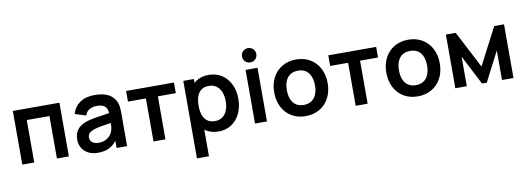

<svg xmlns="http://www.w3.org/2000/svg" viewBox="-70 -1206 5223 1903"><g transform="rotate(-10 2541.0 -254.5)"><path d="M69.2 -540H538V0H417.7V-427.2H189.5V0H69.2Z M648 -148Q648 -208.2 677.8 -248.1Q707.5 -288.1 770.8 -309.5Q807.7 -321.9 857.8 -330.7Q907.9 -339.4 1000.2 -352.7Q1025.2 -356.4 1049.7 -359.8L1006.3 -335.7Q1006.6 -373.6 995.6 -397.6Q984.7 -421.6 960.2 -433.1Q935.7 -444.7 895.3 -444.7Q855.2 -444.7 822.5 -426.3Q789.8 -407.9 777.5 -369.2L667.3 -403.7Q687.8 -474.4 745.4 -514.7Q803 -555 895.7 -555Q970.9 -555 1024.5 -530.6Q1078.1 -506.2 1103.7 -454.5Q1116.8 -428.8 1120.5 -401Q1124.2 -373.2 1124.2 -331.3V0H1018.5V-117.2L1036 -97.8Q1011.1 -58.6 981.7 -33.7Q952.3 -8.8 914.9 3.1Q877.5 15 829.2 15Q772.4 15 731.4 -6.7Q690.4 -28.4 669.2 -65.6Q648 -102.8 648 -148ZM992.3 -170.7Q999.9 -188.3 1002.3 -211.4Q1004.7 -234.4 1004.7 -261.5V-271.7L1041.7 -260.5L998 -253.4Q930.3 -243.1 894 -236.1Q857.7 -229.1 831.5 -220.5Q799.2 -208.6 782.7 -191.8Q766.2 -174.9 766.2 -149.5Q766.2 -129.3 776.2 -113.9Q786.2 -98.5 805.6 -89.8Q825.1 -81.2 853 -81.2Q891.4 -81.2 920.6 -94.9Q949.8 -108.6 967.5 -129Q985.2 -149.4 992.3 -170.7Z M1389.7 -433H1209V-540H1690.7V-433H1510V0H1389.7Z M1805 -270.2Q1805 -352.3 1832.2 -416.8Q1859.3 -481.2 1912.5 -518.1Q1965.6 -555 2040.3 -555Q2115.4 -555 2172.5 -518.4Q2229.6 -481.8 2260.5 -416.8Q2291.5 -351.9 2291.5 -270.2Q2291.5 -189.4 2260.9 -124.4Q2230.3 -59.4 2174.2 -22.2Q2118.1 15 2044.8 15Q1968.2 15 1914.2 -21.9Q1860.1 -58.8 1832.5 -123.3Q1805 -187.8 1805 -270.2ZM1784.7 -540H1891.2V-160.8H1905.8V240H1784.7ZM2164 -270.2Q2164 -320.7 2148.4 -360.6Q2132.8 -400.6 2101.1 -423.9Q2069.4 -447.2 2022.3 -447.2Q1977.5 -447.2 1948.2 -425.2Q1918.9 -403.2 1905 -363.7Q1891.2 -324.2 1891.2 -270.2Q1891.2 -215.9 1905.2 -176.3Q1919.3 -136.7 1949.5 -114.8Q1979.6 -92.8 2026.5 -92.8Q2072.1 -92.8 2103 -116Q2133.8 -139.2 2148.9 -179.2Q2164 -219.2 2164 -270.2Z M2411.5 -540H2531.8V0H2411.5ZM2399.2 -676.8Q2399.2 -696.8 2408.8 -713.2Q2418.3 -729.7 2434.8 -739.2Q2451.2 -748.8 2471.7 -748.8Q2492.1 -748.8 2508.7 -739.2Q2525.3 -729.7 2534.7 -713.2Q2544.1 -696.8 2544.1 -676.8Q2544.1 -656.8 2534.7 -640.3Q2525.3 -623.9 2508.7 -614.4Q2492.1 -604.8 2471.7 -604.8Q2451.2 -604.8 2434.8 -614.4Q2418.3 -623.9 2408.8 -640.3Q2399.2 -656.8 2399.2 -676.8Z M2652 -270.2Q2652 -353.9 2685.8 -418.6Q2719.7 -483.2 2780.8 -519.1Q2842 -555 2920.7 -555Q3000.9 -555 3062 -518.8Q3123.2 -482.7 3156.7 -417.8Q3190.2 -353 3190.2 -270.2Q3190.2 -186.7 3156.4 -122Q3122.7 -57.2 3061.5 -21.1Q3000.3 15 2920.7 15Q2840.5 15 2779.6 -21.2Q2718.7 -57.4 2685.3 -122.2Q2652 -186.9 2652 -270.2ZM3062.7 -270.2Q3062.7 -350.2 3026.2 -396.2Q2989.7 -442.2 2920.7 -442.2Q2873.2 -442.2 2841.8 -420.8Q2810.2 -399.5 2794.9 -360.9Q2779.5 -322.2 2779.5 -270.2Q2779.5 -217 2795.6 -178.2Q2811.8 -139.5 2843.2 -118.7Q2874.8 -97.8 2920.7 -97.8Q2967.2 -97.8 2999.1 -119.3Q3031 -140.8 3046.8 -179.8Q3062.7 -218.8 3062.7 -270.2Z M3424.7 -433H3244V-540H3725.7V-433H3545V0H3424.7Z M3780.5 -270.2Q3780.5 -353.9 3814.3 -418.6Q3848.2 -483.2 3909.3 -519.1Q3970.5 -555 4049.2 -555Q4129.4 -555 4190.5 -518.8Q4251.7 -482.7 4285.2 -417.8Q4318.7 -353 4318.7 -270.2Q4318.7 -186.7 4284.9 -122Q4251.2 -57.2 4190 -21.1Q4128.8 15 4049.2 15Q3969 15 3908.1 -21.2Q3847.2 -57.4 3813.8 -122.2Q3780.5 -186.9 3780.5 -270.2ZM4191.2 -270.2Q4191.2 -350.2 4154.7 -396.2Q4118.2 -442.2 4049.2 -442.2Q4001.8 -442.2 3970.2 -420.8Q3938.8 -399.5 3923.4 -360.9Q3908 -322.2 3908 -270.2Q3908 -217 3924.1 -178.2Q3940.2 -139.5 3971.8 -118.7Q4003.2 -97.8 4049.2 -97.8Q4095.7 -97.8 4127.6 -119.3Q4159.5 -140.8 4175.3 -179.8Q4191.2 -218.8 4191.2 -270.2Z M4427.7 -540H4526.5L4720.2 -167L4913.8 -540H5012.7V0H4897.3V-297.5L4744 0H4696.3L4543 -297.5V0H4427.7Z"/></g></svg>

Font: Tap Sans
Style: Regular
Weight: 400
Designer: Tap Payments
Foundry: Tap Payments
Version: Version 1.001;Glyphs 3.1.2 (3151)